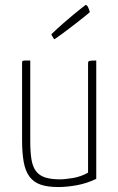

<svg xmlns="http://www.w3.org/2000/svg" viewBox="-20 -744 477 774"><path d="M368 -23Q331 -5 290.5 2.5Q250 10 215 10Q171 10 143 0Q115 -10 98.5 -32.5Q82 -55 75.5 -91.5Q69 -128 69 -180V-489Q69 -493 69.5 -495.5Q70 -498 73 -499Q76 -500 82.5 -500Q89 -500 102 -500V-174Q102 -130 107 -100.5Q112 -71 125.5 -53.5Q139 -36 162.5 -28.5Q186 -21 222 -21Q242 -21 274.5 -26.5Q307 -32 335 -48V-489Q335 -497 340.5 -498.5Q346 -500 368 -500ZM200 -586Q198 -586 196 -589Q194 -592 192 -596Q189 -600 187 -606Q211 -629 235 -650Q259 -671 279 -687.5Q299 -704 312 -714Q325 -724 325 -724Q329 -724 332 -720Q335 -716 337 -710.5Q339 -705 340.5 -700.5Q342 -696 342 -695Q341 -694 328.5 -683.5Q316 -673 296 -657.5Q276 -642 251 -623Q226 -604 200 -586Z"/></svg>

Font: Yanone Kaffeesatz Thin
Style: Regular
Weight: 250
Designer: Yanone
Foundry: Yanone Font Production. Not for release.
Version: Version 1.002